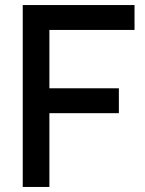

<svg xmlns="http://www.w3.org/2000/svg" viewBox="-20 -740 572 760"><path d="M70 0V-720H512.5V-621.5H175.5V-390.5H450.5V-292H175.5V0Z"/></svg>

Font: Vela Sans SemBd
Style: Regular
Weight: 600
Designer: Principal design: Mikhail Sharanda - project Manrope.
Design modification: Ravid Balaliev
Foundry: Mikhail Sharanda
Version: Version 1.001